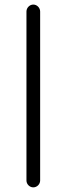

<svg xmlns="http://www.w3.org/2000/svg" viewBox="-20 -786 290 836"><path d="M95.2 0C95.2 16.1 108.9 29.8 125 29.8C141.1 29.8 154.8 16.1 154.8 0V-735.8C154.8 -752 141.1 -766.1 125 -766.1C108.9 -766.1 95.2 -752 95.2 -735.8V0Z"/></svg>

Font: Nemoy
Style: Medium
Weight: 500
Designer: BSozoo
Foundry: BSozoo
Version: Version 001.000